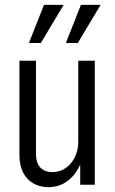

<svg xmlns="http://www.w3.org/2000/svg" viewBox="-20 -760 474 790"><path d="M179 10Q143 10 116 -6Q89 -22 74.5 -51.5Q60 -81 60 -121V-510H128V-127Q128 -90 145.5 -71Q163 -52 196 -52Q227 -52 251 -69Q275 -86 288.5 -114.5Q302 -143 302 -176L311 -85Q291 -40 257.5 -15Q224 10 179 10ZM310 0V-92H302V-510H370V0ZM148 -583H99L161 -740H242ZM300 -583H251L313 -740H394Z"/></svg>

Font: Instrument Sans Condensed
Style: Regular
Weight: 400
Width: 3
Designer: Rodrigo Fuenzalida
Foundry: fragTYPE
Version: Version 1.000;gftools[0.9.28]